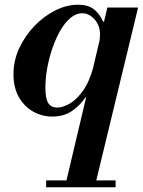

<svg xmlns="http://www.w3.org/2000/svg" viewBox="-20 -482 604 812"><path d="M259 290 434 -450H564L385 290ZM175 310V281H469V310ZM201 11Q158 11 120.5 -10Q83 -31 60 -71Q37 -111 37 -168Q37 -226 61.5 -278.5Q86 -331 126 -372.5Q166 -414 214 -438Q262 -462 310 -462Q351 -462 375.5 -444Q400 -426 416 -391H423L400 -300Q401 -311 402 -319Q403 -327 403 -336Q403 -374 380 -400Q357 -426 327 -426Q302 -426 278.5 -406.5Q255 -387 236 -354.5Q217 -322 202.5 -280.5Q188 -239 180 -195.5Q172 -152 172 -111Q172 -64 184.5 -45.5Q197 -27 222 -27Q244 -27 272.5 -42.5Q301 -58 329 -95.5Q357 -133 375 -199L348 -70H341Q322 -40 287 -14.5Q252 11 201 11Z"/></svg>

Font: Libre Bodoni SemiBold
Style: Italic
Weight: 600
Italic angle: -13°
Version: Version 2.003